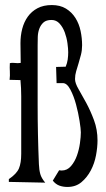

<svg xmlns="http://www.w3.org/2000/svg" viewBox="-20 -720 421 760"><path d="M185 -700Q218 -700 241 -686Q264 -672 278.5 -649Q293 -626 299 -597.5Q305 -569 305 -541Q305 -521 300.5 -503.5Q296 -486 291 -469.5Q286 -453 281.5 -438Q277 -423 277 -407Q277 -391 291 -367Q305 -343 321.5 -312.5Q338 -282 352 -244.5Q366 -207 366 -164Q366 -137 360 -105Q354 -73 339.5 -45.5Q325 -18 302.5 1Q280 20 247 20Q229 20 214.5 14.5Q200 9 189 -5L214 -46L224 -45Q246 -45 261 -62.5Q276 -80 284.5 -104Q293 -128 296.5 -153.5Q300 -179 300 -196Q300 -209 295 -241Q290 -273 281 -306.5Q272 -340 258.5 -365.5Q245 -391 229 -391H204L202 -455L240 -456Q246 -470 248 -484.5Q250 -499 250 -513Q250 -527 247 -549Q244 -571 236.5 -591.5Q229 -612 216 -626.5Q203 -641 184 -641Q163 -641 152 -631Q141 -621 135.5 -606Q130 -591 129.5 -573.5Q129 -556 129 -540Q129 -422 129 -305Q129 -188 134 -70Q135 -47 139.5 -31Q144 -15 159 3L15 0V-11Q46 -32 55 -53.5Q64 -75 64 -111V-339Q64 -371 61 -403L18 -404Q20 -421 19 -437Q18 -453 19 -470Q27 -472 34.5 -471Q42 -470 50 -470L62 -471L61 -549Q61 -579 68 -606Q75 -633 90 -654Q105 -675 128.5 -687.5Q152 -700 185 -700Z"/></svg>

Font: Germanica
Style: Regular
Weight: 400
Designer: Peter Wiegel
Foundry: Peter Wiegel